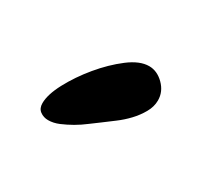

<svg xmlns="http://www.w3.org/2000/svg" viewBox="-49 -826 304 281"><g transform="rotate(30 102.5 -685.5)"><path d="M174.8 -719.7Q174.8 -709 168.9 -698.7Q163.1 -688.5 154.8 -679.7Q146.5 -670.9 136.7 -663.6Q127 -656.2 119.1 -650.4Q112.3 -645.5 104 -639.2Q95.7 -632.8 86.4 -627.4Q77.1 -622.1 67.9 -618.2Q58.6 -614.3 49.8 -614.3Q42 -614.3 36.1 -618.7Q30.3 -623 30.3 -631.8Q30.3 -646.5 41.5 -667.5Q52.7 -688.5 69.3 -708.5Q85.9 -728.5 104.5 -742.7Q123 -756.8 138.7 -756.8Q152.3 -756.8 163.6 -745.6Q174.8 -734.4 174.8 -719.7Z"/></g></svg>

Font: Chewy
Style: Regular
Weight: 400
Designer: Squid
Foundry: Font Diner, Inc DBA Sideshow
Version: Version 1.000